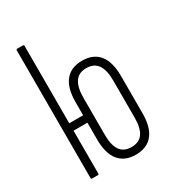

<svg xmlns="http://www.w3.org/2000/svg" viewBox="-170 -776 787 875"><g transform="rotate(-30 224.0 -338.5)"><path d="M53 -399V-677Q53 -683 58 -683H89Q94 -683 94 -677V-399ZM286 6Q228 6 197.5 -31.5Q167 -69 167 -144V-338Q167 -413 197.5 -450.5Q228 -488 286 -488Q345 -488 375.5 -450.5Q406 -413 406 -338V-144Q406 -69 375.5 -31.5Q345 6 286 6ZM58 0Q53 0 53 -6V-476Q53 -482 58 -482H89Q94 -482 94 -476V-270H187V-231H94V-6Q94 0 89 0ZM286 -34Q327 -34 346 -61.5Q365 -89 365 -144V-338Q365 -393 346 -421Q327 -449 286 -449Q246 -449 227 -421Q208 -393 208 -338V-144Q208 -89 227 -61.5Q246 -34 286 -34Z"/></g></svg>

Font: Sofia Sans Extra Condensed Light
Style: Regular
Weight: 300
Designer: Botio Nikoltchev, Ani Petrova
Foundry: lettersoup
Version: Version 4.101